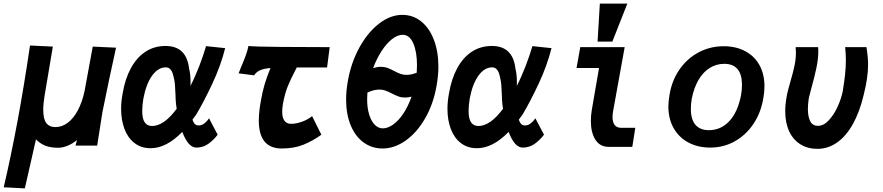

<svg xmlns="http://www.w3.org/2000/svg" viewBox="-50 -810 4870 1059"><path d="M115.5 -559 241.5 -553 196 -283Q188.5 -236.5 188.5 -204Q188.5 -154 205.2 -131.5Q222 -109 255.5 -109Q291.5 -109 323.2 -132.5Q355 -156 379 -200.8Q403 -245.5 416.5 -308L461.5 -553L590 -547Q576.5 -488.5 553.2 -377.2Q530 -266 515 -192L486 -7H366.5L374.5 -37.5Q349.5 -17 322.2 -6Q295 5 271 5Q228.5 5 199.8 -6.5Q171 -18 148.5 -41.5L87 229L-29.5 223Q52 -125 115.5 -559Z M618 -210Q618 -250 626.5 -295Q640 -375.5 672 -434.2Q704 -493 752.5 -524.8Q801 -556.5 863 -556.5Q979 -556.5 993 -431Q1001 -401 1001 -355.5L1000.5 -336Q1027 -388 1049.8 -447.5Q1072.5 -507 1086.5 -555.5L1192 -544.5Q1167.5 -447.5 1121.5 -349.2Q1075.5 -251 1032.5 -178.5L1011.5 -150Q1017 -133.5 1025 -125.8Q1033 -118 1045.5 -118Q1063 -118 1078 -130Q1093 -142 1103 -157.5L1150.5 -67Q1129.5 -39 1100.2 -17.5Q1071 4 1033 4Q988 4 955.5 -82.5Q867.5 7.5 781 7.5Q728.5 7.5 691.8 -21Q655 -49.5 636.5 -98.8Q618 -148 618 -210ZM734.5 -198Q734.5 -154.5 748.5 -134.8Q762.5 -115 788.5 -115Q854 -115 924.5 -210Q920 -237 919 -259.5L918 -286.5Q916.5 -321.5 915.2 -339.2Q914 -357 910.5 -373Q906 -394 901.8 -407Q897.5 -420 888.2 -429.2Q879 -438.5 864 -438.5Q822.5 -438.5 789.5 -393.5Q756.5 -348.5 741 -267.5Q734.5 -228.5 734.5 -198Z M1281 -443Q1295.5 -477 1305.2 -503.5Q1315 -530 1320.5 -556.5Q1349 -552.5 1502.8 -551.2Q1656.5 -550 1768.5 -550L1754 -438H1587L1581.5 -427.5Q1552 -371 1536.8 -333Q1521.5 -295 1510.5 -237.5Q1506.5 -211 1506.5 -194.5Q1506.5 -127 1556 -127Q1582.5 -127 1614.5 -138.2Q1646.5 -149.5 1671.5 -169.5L1722.5 -67Q1675.5 -33 1624 -12Q1572.5 9 1504 9Q1377.5 9 1377.5 -145Q1377.5 -194.5 1390 -259.5Q1403.5 -343 1442 -435Q1405 -431.5 1384.5 -422.5Q1364 -413.5 1351.5 -394.5L1266 -405.5Z M1859 -261Q1859 -310 1868.5 -362Q1885.5 -461.5 1931 -545.5Q1976.5 -629.5 2039.5 -678.8Q2102.5 -728 2169 -728Q2228.5 -728 2273.8 -691.2Q2319 -654.5 2343.5 -589.5Q2368 -524.5 2368 -442.5Q2368 -393.5 2358 -337.5Q2341 -238 2295.8 -158.8Q2250.5 -79.5 2188.2 -35.2Q2126 9 2060 9Q2001 9 1955.2 -24.5Q1909.5 -58 1884.2 -119.2Q1859 -180.5 1859 -261ZM2220 -277Q2201.5 -272 2184.5 -272Q2164.5 -272 2148.5 -277.8Q2132.5 -283.5 2111.5 -294.5Q2089.5 -305.5 2075 -310.8Q2060.5 -316 2042 -316Q2013 -316 1976.5 -299.5Q1975 -281 1975 -263.5Q1975 -214.5 1986.2 -178Q1997.5 -141.5 2017 -121.8Q2036.5 -102 2061 -102Q2089 -102 2118.8 -123.2Q2148.5 -144.5 2175 -184.2Q2201.5 -224 2220 -277ZM2051 -441.5Q2070.5 -441.5 2086 -436Q2101.5 -430.5 2123 -419Q2145 -407.5 2159.8 -402.2Q2174.5 -397 2193.5 -397Q2218 -397 2248.5 -409Q2250 -430 2250 -449.5Q2250 -524 2229.5 -571Q2209 -618 2171.5 -618Q2142.5 -618 2112 -594Q2081.5 -570 2054.5 -528.2Q2027.5 -486.5 2008 -434.5Q2030.5 -441.5 2051 -441.5Z M2418 -210Q2418 -250 2426.5 -295Q2440 -375.5 2472 -434.2Q2504 -493 2552.5 -524.8Q2601 -556.5 2663 -556.5Q2779 -556.5 2793 -431Q2801 -401 2801 -355.5L2800.5 -336Q2827 -388 2849.8 -447.5Q2872.5 -507 2886.5 -555.5L2992 -544.5Q2967.5 -447.5 2921.5 -349.2Q2875.5 -251 2832.5 -178.5L2811.5 -150Q2817 -133.5 2825 -125.8Q2833 -118 2845.5 -118Q2863 -118 2878 -130Q2893 -142 2903 -157.5L2950.5 -67Q2929.5 -39 2900.2 -17.5Q2871 4 2833 4Q2788 4 2755.5 -82.5Q2667.5 7.5 2581 7.5Q2528.5 7.5 2491.8 -21Q2455 -49.5 2436.5 -98.8Q2418 -148 2418 -210ZM2534.5 -198Q2534.5 -154.5 2548.5 -134.8Q2562.5 -115 2588.5 -115Q2654 -115 2724.5 -210Q2720 -237 2719 -259.5L2718 -286.5Q2716.5 -321.5 2715.2 -339.2Q2714 -357 2710.5 -373Q2706 -394 2701.8 -407Q2697.5 -420 2688.2 -429.2Q2679 -438.5 2664 -438.5Q2622.5 -438.5 2589.5 -393.5Q2556.5 -348.5 2541 -267.5Q2534.5 -228.5 2534.5 -198Z M3209 -142Q3209 -175.5 3214.5 -205.5L3254 -435H3130L3150.5 -550H3395.5L3331.5 -196Q3328.5 -179.5 3328.5 -164Q3328.5 -137 3340 -121Q3351.5 -105 3376.5 -105H3454Q3453.5 -97 3445.5 -50Q3440.5 -22.5 3437.5 0H3306Q3258.5 -0.5 3233.8 -39.8Q3209 -79 3209 -142ZM3410 -790 3327.5 -580.5H3246L3258.5 -790Z M3636.5 -223Q3636.5 -251.5 3643 -288Q3656 -366.5 3698.2 -427.2Q3740.5 -488 3803.8 -521.5Q3867 -555 3941.5 -555Q4008.5 -555 4059.5 -528.2Q4110.5 -501.5 4138.5 -451.5Q4166.5 -401.5 4166.5 -334Q4166.5 -301.5 4160 -267.5Q4147 -189 4106.2 -127.5Q4065.5 -66 4003.5 -31Q3941.5 4 3867 4Q3800 4 3747.8 -23.5Q3695.5 -51 3666 -102.5Q3636.5 -154 3636.5 -223ZM4037.5 -286Q4042.5 -315.5 4042.5 -342.5Q4042.5 -399.5 4017.8 -428.8Q3993 -458 3945 -458Q3901 -458 3864.5 -435.2Q3828 -412.5 3802.5 -368.8Q3777 -325 3765 -263Q3760.5 -234 3760.5 -209Q3760.5 -151 3786 -121.5Q3811.5 -92 3860 -92Q3926.5 -92 3973 -142.2Q4019.5 -192.5 4037.5 -286Z M4281 -196.5Q4281 -233.5 4288.5 -274.5Q4291 -291.5 4296.8 -313.8Q4302.5 -336 4309 -358Q4324 -409 4332 -446.5Q4340 -484 4340 -521.5Q4340 -536 4338.5 -550H4462.5Q4463.5 -536 4463.5 -529Q4463.5 -485.5 4453.2 -436.5Q4443 -387.5 4425.5 -324.5Q4413 -279 4411 -268.5Q4406 -236 4406 -208.5Q4406 -167 4418.8 -141.5Q4431.5 -116 4462 -116Q4493 -116 4521.2 -146.5Q4549.5 -177 4569.8 -221.2Q4590 -265.5 4598 -305.5Q4607 -359.5 4611.2 -400Q4615.5 -440.5 4615.5 -479.5Q4615.5 -511 4611.5 -550H4729Q4738 -495 4738 -453Q4738 -382 4713.5 -285.5Q4691.5 -192.5 4654.2 -125.8Q4617 -59 4567 -24Q4517 11 4458.5 11Q4405 11 4364.8 -14Q4324.5 -39 4302.8 -85.8Q4281 -132.5 4281 -196.5Z"/></svg>

Font: JuliaMono Black
Style: Italic
Weight: 900
Italic angle: -9°
Monospace: yes
Designer: cormullion
Foundry: corm
Version: Version 0.057; ttfautohint (v1.8.4)